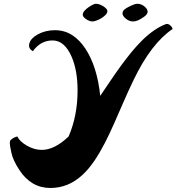

<svg xmlns="http://www.w3.org/2000/svg" viewBox="-20 -918 916 997"><path d="M30.8 0ZM150.9 -652.3Q124.5 -666.5 132.8 -693.8Q140.6 -719.7 175.8 -739.3Q215.8 -761.2 265.1 -761.2Q314.5 -761.2 353.8 -736.3Q393.1 -711.4 422.9 -666Q484.4 -573.7 500.5 -420.4Q526.9 -459 553.5 -498.5Q580.1 -538.1 607.4 -575.7Q634.8 -613.3 662.8 -647.5Q690.9 -681.6 719.7 -710Q782.7 -771 841.8 -793Q844.2 -793.9 846.9 -793.9Q849.6 -793.9 853.5 -792.7Q857.4 -791.5 862.3 -787.6Q873.5 -778.8 876.5 -767.6Q765.1 -692.9 673.8 -502.9Q647.5 -448.2 623 -392.3Q598.6 -336.4 574.5 -281.2Q550.3 -226.1 524.7 -176Q499 -126 470.2 -83.3Q441.4 -40.5 407.2 -8.8Q334.5 58.1 241.7 58.1Q141.6 58.1 80.6 -35.2Q47.9 -85 39.3 -124.3Q30.8 -163.6 30.8 -174.8Q30.8 -186 34.9 -190.4Q39.1 -194.8 44.9 -198.7Q55.2 -205.6 69.8 -209.5Q83 -182.6 119.1 -162.1Q157.7 -139.6 196.3 -139.6Q263.7 -139.6 336.4 -209.5Q382.8 -317.4 382.8 -447.8Q382.8 -551.3 352.5 -622.1Q315.4 -708 253.2 -708Q190.9 -708 150.9 -652.3ZM633.3 -821.3Q616.2 -835.4 616.2 -847.9Q616.2 -860.4 626 -868.4Q635.7 -876.5 648.9 -882.8Q679.7 -898.4 692.1 -898.4Q704.6 -898.4 713.6 -894.5Q722.7 -890.6 730 -884.8Q746.6 -870.6 746.6 -857.4Q746.6 -844.2 728.3 -831.1Q710 -817.9 696.5 -812.3Q683.1 -806.6 671.9 -806.6Q660.6 -806.6 650.9 -810.5Q641.1 -814.5 633.3 -821.3ZM427.7 -818.4Q409.7 -830.1 409.7 -841.1Q409.7 -852.1 418.9 -862.3Q428.2 -872.6 440.4 -880.9Q466.8 -898.4 477.3 -898.4Q487.8 -898.4 497.6 -894.8Q507.3 -891.1 516.1 -885.7Q537.6 -871.6 537.6 -861.1Q537.6 -850.6 529.1 -841.6Q520.5 -832.5 508.3 -824.7Q496.1 -816.9 482.4 -811.8Q468.8 -806.6 460.2 -806.6Q451.7 -806.6 443.4 -809.8Q435.1 -813 427.7 -818.4Z"/></svg>

Font: Molle
Style: Regular
Weight: 400
Italic angle: -22°
Designer: Elena Albertoni
Foundry: Elena Albertoni
Version: Version 1.001; ttfautohint (v0.92) -l 12 -r 12 -G 200 -x 10 